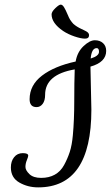

<svg xmlns="http://www.w3.org/2000/svg" viewBox="-20 -790 479 830"><path d="M371 -502 375 -316Q375 20 145 20Q100 20 63.5 -1Q27 -22 27 -66Q27 -93 41 -110.5Q55 -128 78.5 -128Q102 -128 102 -117Q102 -112 96 -97.5Q90 -83 90 -68.5Q90 -54 107 -37.5Q124 -21 158 -21Q192 -21 217 -35Q242 -49 257 -76.5Q272 -104 281.5 -133Q291 -162 295 -206Q301 -271 301 -353.5Q301 -436 303 -490Q175 -468 175 -380Q175 -355 164.5 -341Q154 -327 138 -327Q108 -327 108 -361Q108 -422 161.5 -463Q215 -504 307 -524Q314 -565 341 -590.5Q368 -616 390 -616Q412 -616 425.5 -603.5Q439 -591 439 -570Q439 -521 371 -502ZM398 -582Q376 -582 372 -537Q408 -548 408 -566Q408 -582 398 -582ZM342 -660 352 -655Q365 -648 365 -638Q365 -623 347.5 -623Q330 -623 302 -632.5Q274 -642 253 -656Q203 -690 203 -728Q203 -739 219 -754.5Q235 -770 242.5 -770Q250 -770 257 -758.5Q264 -747 271.5 -729Q279 -711 283 -705Q287 -699 290.5 -694.5Q294 -690 297 -687Q300 -684 305 -680.5Q310 -677 313 -675Q316 -673 322.5 -669.5Q329 -666 331.5 -665Q334 -664 342 -660Z"/></svg>

Font: Cookie
Style: Regular
Weight: 400
Designer: Ania Kruk
Foundry: Ania Kruk
Version: Version 1.004